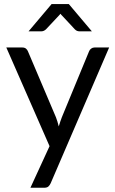

<svg xmlns="http://www.w3.org/2000/svg" viewBox="-20 -736 556 928"><path d="M507.5 -506.5H437C431 -506.5 425.6 -504.8 420.8 -501.2C415.9 -497.8 412.5 -493.3 410.5 -488L279 -169.5C273.7 -155.5 268.7 -140.7 264 -125C260.3 -140.3 255.8 -155 250.5 -169L115 -488C113.3 -492.7 110.2 -496.9 105.8 -500.8C101.2 -504.6 95.2 -506.5 87.5 -506.5H10.5L219.5 -29.5L127 171.5H193C202.3 171.5 209.2 169.5 213.8 165.5C218.2 161.5 222 156.2 225 149.5ZM424 -584.5 312.5 -716.5H229.5L118 -584.5H179.5C187.5 -584.5 195 -587.7 202 -594L264 -660C265.3 -661.3 266.7 -662.8 268 -664.5C269.3 -666.2 270.8 -667.8 272.5 -669.5C274.8 -665.8 277.5 -662.7 280.5 -660L342 -594C345.7 -590.3 349.4 -587.8 353.2 -586.5C357.1 -585.2 360.8 -584.5 364.5 -584.5Z"/></svg>

Font: LatoLatin
Style: Regular
Weight: 400
Designer: Lukasz Dziedzic with Adam Twardoch and Botio Nikoltchev
Foundry: tyPoland Lukasz Dziedzic
Version: Version 2.015; 2015-08-06; http://www.latofonts.com/